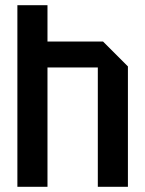

<svg xmlns="http://www.w3.org/2000/svg" viewBox="-20 -720 560 740"><path d="M47 0V-700H163V-560H377L473 -464V0H357V-460H163V0Z"/></svg>

Font: Tektur SemiCondensed Medium
Style: Regular
Weight: 500
Width: 4
Designer: Adam Jagosz
Foundry: Adam Jagosz
Version: Version 1.005;gftools[0.9.30]